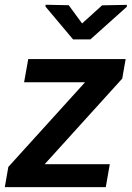

<svg xmlns="http://www.w3.org/2000/svg" viewBox="-32 -772 545 792"><path d="M152.3 -94.7H420.9L404.3 0H-12.2L2.4 -83.5L318.8 -432.6H67.4L84.5 -528.3H486.3L472.2 -447.8ZM306.6 -675.3 389.2 -750 491.2 -752V-744.1L340.8 -609.4H269.5L155.8 -744.6V-752.4L251.5 -750.5Z"/></svg>

Font: Roboto Medium
Style: Italic
Weight: 500
Italic angle: -12°
Designer: Google
Version: Version 2.134; 2016